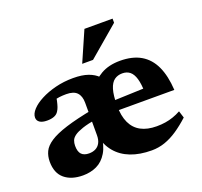

<svg xmlns="http://www.w3.org/2000/svg" viewBox="-122 -830 1036 984"><g transform="rotate(-20 396.0 -338.0)"><path d="M231 -408Q211 -408 193.2 -405.8Q175.5 -403.5 161 -398.5L183 -435Q179 -409 175 -391.2Q171 -373.5 166.8 -361.2Q162.5 -349 156.5 -340Q148.5 -326.5 132.5 -320.2Q116.5 -314 94 -314Q67.5 -314 53.8 -323.5Q40 -333 40 -349.5Q40 -370.5 60 -392.2Q80 -414 115 -432.2Q150 -450.5 195.5 -462Q241 -473.5 292 -473.5Q341 -473.5 373.8 -461.8Q406.5 -450 425.8 -429.8Q445 -409.5 453 -384H375.5Q400 -424.5 443.2 -449.5Q486.5 -474.5 548 -474.5Q616 -474.5 661.2 -448Q706.5 -421.5 730.8 -369Q755 -316.5 759.5 -239H419L418.5 -292.5L680 -302L613 -277.5Q612 -325 603.5 -354Q595 -383 578.5 -396.5Q562 -410 537 -410Q512 -410 493.8 -396.8Q475.5 -383.5 465.8 -351.8Q456 -320 456 -264.5Q456 -206.5 473.8 -169Q491.5 -131.5 526.2 -113Q561 -94.5 611.5 -94.5Q637 -94.5 659.2 -98Q681.5 -101.5 702.5 -108.8Q723.5 -116 744.5 -127.5L756.5 -89.5Q721.5 -57.5 687 -34.2Q652.5 -11 617.8 1Q583 13 546 13Q480.5 13 431.5 -6Q382.5 -25 351.5 -62.2Q320.5 -99.5 309 -152.5L330 -153Q324.5 -92.5 302.2 -55.8Q280 -19 246.2 -3Q212.5 13 171 13Q108 13 70.8 -18Q33.5 -49 33.5 -111.5Q33.5 -141.5 45.2 -166.2Q57 -191 88.8 -212Q120.5 -233 179.8 -251.8Q239 -270.5 333.5 -288.5L332.5 -235.5Q283.5 -227 253.8 -217Q224 -207 208.8 -196Q193.5 -185 188.5 -172Q183.5 -159 183.5 -143.5Q183.5 -111.5 197.2 -97Q211 -82.5 238.5 -82.5Q259 -82.5 274.5 -90.5Q290 -98.5 298.8 -115Q307.5 -131.5 307.5 -156V-333.5Q307.5 -369.5 289.5 -388.8Q271.5 -408 231 -408ZM361.5 -526 433.5 -690.5H587V-668L420.5 -526Z"/></g></svg>

Font: Newsreader
Style: Bold
Weight: 700
Designer: Hugues Gentile
Foundry: Production Type
Version: Version 1.003